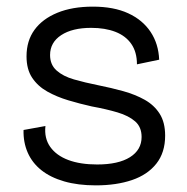

<svg xmlns="http://www.w3.org/2000/svg" viewBox="-20 -547 565 579"><path d="M269 12Q215 12 173.5 0Q132 -12 104.5 -34Q77 -56 63.5 -87Q50 -118 51 -155L117 -167Q113 -130 131.5 -104Q150 -78 186 -64.5Q222 -51 273 -51Q337 -51 372 -73Q407 -95 407 -134Q407 -164 387.5 -181Q368 -198 334.5 -208Q301 -218 257 -226Q221 -234 186 -244.5Q151 -255 122.5 -271Q94 -287 77 -312.5Q60 -338 60 -377Q60 -424 84 -457Q108 -490 153 -508.5Q198 -527 260 -527Q323 -527 366.5 -507Q410 -487 434 -451Q458 -415 460 -367L393 -353Q393 -390 376 -414.5Q359 -439 328 -451Q297 -463 255 -463Q198 -463 164.5 -441Q131 -419 131 -381Q131 -352 150.5 -334.5Q170 -317 203 -307.5Q236 -298 276 -290Q316 -282 352 -272Q388 -262 416.5 -246Q445 -230 461.5 -204Q478 -178 478 -138Q478 -87 451.5 -53.5Q425 -20 378 -4Q331 12 269 12Z"/></svg>

Font: Bricolage Grotesque 96pt ExtraBold Light
Style: Regular
Weight: 300
Version: Version 1.001;gftools[0.9.33.dev8+g029e19f]